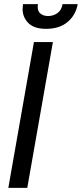

<svg xmlns="http://www.w3.org/2000/svg" viewBox="-20 -902 393 922"><path d="M20 0 143 -700H234L111 0ZM201.5 -763.5Q143 -763.5 115.8 -791.8Q88.5 -820 88.5 -858Q88.5 -866 90.5 -882H162.5Q161 -876 161 -869.5Q161 -847 175.2 -836Q189.5 -825 210.5 -825Q236 -825 255.8 -839Q275.5 -853 280.5 -882H353Q344 -830 305 -796.8Q266 -763.5 201.5 -763.5Z"/></svg>

Font: Cabin Condensed
Style: Italic
Weight: 400
Width: 3
Italic angle: -10°
Designer: Pablo Impallari
Foundry: Pablo Impallari. http://www.impallari.com Igino Marini. http://www.ikern.com
Version: Version 3.001; ttfautohint (v1.8.3)